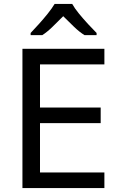

<svg xmlns="http://www.w3.org/2000/svg" viewBox="-20 -964 640 984"><path d="M95 0V-714H515V-634H185V-413H496V-333H185V-80H515V0ZM137 -795Q156 -815 179.5 -841Q203 -867 225 -894.5Q247 -922 260 -944H350Q362 -922 384.5 -894.5Q407 -867 431.5 -840.5Q456 -814 475 -795V-784H413Q387 -800 359 -827Q331 -854 304 -881Q277 -854 250 -827.5Q223 -801 197 -784H137Z"/></svg>

Font: Noto Sans Mono
Style: Regular
Weight: 400
Designer: Monotype Design Team
Foundry: Monotype Imaging Inc.
Version: Version 2.014